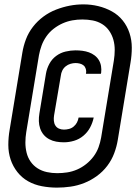

<svg xmlns="http://www.w3.org/2000/svg" viewBox="-20 -780 640 877"><path d="M272 -130Q254 -130 237 -133Q220 -136 205 -144Q190 -152 179.5 -164.5Q169 -177 163.5 -193Q158 -209 157.5 -226.5Q157 -244 160 -262L190 -444Q194 -467 205.5 -488.5Q217 -510 236.5 -524.5Q256 -539 279.5 -544.5Q303 -550 325 -550Q341 -550 356.5 -548Q372 -546 386 -541Q400 -536 412 -527Q424 -518 431.5 -505.5Q439 -493 441.5 -478Q444 -463 442 -447Q441 -446 441 -445Q441 -444 441 -443H372Q373 -444 373 -444Q373 -444 373 -445Q375 -455 372 -465Q369 -475 362 -481Q355 -487 345 -489.5Q335 -492 325 -492Q314 -492 302 -488.5Q290 -485 280 -477Q270 -469 264.5 -457.5Q259 -446 258 -435L227 -253Q225 -241 226 -228.5Q227 -216 233 -206.5Q239 -197 249.5 -192.5Q260 -188 272 -188Q283 -188 295 -191Q307 -194 316.5 -202Q326 -210 331.5 -220.5Q337 -231 339 -243H408Q403 -219 391.5 -197.5Q380 -176 361 -160Q342 -144 318.5 -137Q295 -130 272 -130ZM240 77Q205 77 171 70.5Q137 64 108.5 48Q80 32 59.5 6Q39 -20 28.5 -51.5Q18 -83 18 -118Q18 -153 24 -187L82 -539Q87 -570 98.5 -600.5Q110 -631 130.5 -657.5Q151 -684 178 -704Q205 -724 236 -736Q267 -748 298 -754Q329 -760 361 -760Q396 -760 429 -752Q462 -744 491 -728Q520 -712 540.5 -686.5Q561 -661 571.5 -629Q582 -597 582 -562.5Q582 -528 576 -493L518 -141Q513 -110 501.5 -79.5Q490 -49 470 -22.5Q450 4 422.5 24Q395 44 364.5 56Q334 68 302.5 72.5Q271 77 240 77ZM241 11Q264 11 287 7.5Q310 4 332 -5.5Q354 -15 373.5 -30.5Q393 -46 407.5 -65.5Q422 -85 430 -107Q438 -129 442 -152L500 -503Q504 -528 504 -552Q504 -576 498 -598Q492 -620 479 -639Q466 -658 446.5 -670Q427 -682 404 -686.5Q381 -691 356 -691Q333 -691 310.5 -687Q288 -683 266.5 -673.5Q245 -664 225.5 -649Q206 -634 192 -614Q178 -594 170 -572Q162 -550 158 -528L100 -177Q96 -153 96 -129Q96 -105 101.5 -82.5Q107 -60 120 -41.5Q133 -23 152 -11Q171 1 194 6Q217 11 241 11Z"/></svg>

Font: Iosevka Curly Extended Oblique
Style: Bold
Weight: 700
Width: 7
Italic angle: -9°
Monospace: yes
Designer: Belleve Invis
Foundry: Belleve Invis
Version: Version 11.1.0; ttfautohint (v1.8.3)